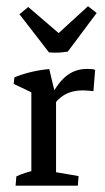

<svg xmlns="http://www.w3.org/2000/svg" viewBox="-20 -587 332 607"><path d="M79.1 -2.9V-315.4L157.2 -290.5V-2.9ZM29.3 0 31.7 -29.3Q45.9 -36.1 60.1 -40.5Q74.2 -44.9 88.4 -48.3L79.1 -12.7V-79.1H157.2V-12.7L149.4 -43.9L228.5 -30.3L226.1 0ZM141.6 -244.1 131.8 -263.7Q157.7 -319.8 186.8 -344.5Q215.8 -369.1 254.9 -369.1Q261.2 -369.1 268.3 -368.7Q275.4 -368.2 280.8 -366.2L275.4 -298.8Q267.6 -299.8 258.3 -300.5Q249 -301.3 241.7 -301.3Q209 -301.3 185.1 -287.8Q161.1 -274.4 141.6 -244.1ZM79.1 -248.5V-311L90.8 -289.6L23.4 -321.8L25.4 -342.3Q46.9 -351.6 75.2 -358.6Q103.5 -365.7 135.7 -368.7L154.3 -291ZM134.8 -421.4 41.5 -542 69.3 -564.9 200.7 -452.1ZM134.8 -421.4 132.3 -452.1 258.3 -567.4 285.6 -545.9 194.3 -423.8Q177.7 -421.4 166 -420.7Q154.3 -419.9 134.8 -421.4Z"/></svg>

Font: Markazi Text
Style: Regular
Weight: 400
Designer: Borna Izadpanah (Arabic designer), Fiona Ross (Arabic design director) and Florian Runge (Latin designer)
Foundry: Borna Izadpanah and Florian Runge
Version: Version 1.000